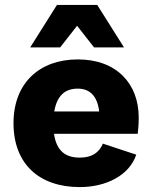

<svg xmlns="http://www.w3.org/2000/svg" viewBox="-20 -752 619 782"><path d="M485 -559 376 -732H212L103 -559H225L294 -647L363 -559ZM305 10C410 10 506 -36 535 -122L399 -167C384 -131 355 -110 305 -110C247 -110 210 -137 200 -207H541C543 -223 545 -248 545 -273C545 -411 455 -510 297 -510C142 -510 35 -415 35 -250C35 -85 139 10 305 10ZM297 -391C348 -391 377 -358 384 -298H201C212 -362 244 -391 297 -391Z"/></svg>

Font: Work Sans
Style: Bold
Weight: 700
Designer: Wei Huang
Foundry: Wei Huang
Version: Version 2.012